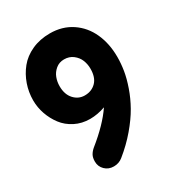

<svg xmlns="http://www.w3.org/2000/svg" viewBox="-185 -890 950 1026"><g transform="rotate(-30 289.5 -377.5)"><path d="M174.8 -125Q276.9 -207 329.1 -284.2Q281.2 -267.1 234.9 -267.1Q184.6 -267.1 142.8 -288.3Q101.1 -309.6 75 -344.2Q48.8 -378.9 34.4 -420.4Q20 -461.9 20 -504.9Q20 -555.7 36.4 -602.5Q52.7 -649.4 83.5 -687.5Q114.3 -725.6 164.1 -748.3Q213.9 -771 275.9 -771Q352.1 -771 409.4 -732.7Q466.8 -694.3 496.3 -629.2Q525.9 -564 525.9 -481.9Q525.9 -440.9 519 -398.7Q512.2 -356.4 494.4 -305.2Q476.6 -253.9 449 -205.1Q421.4 -156.2 376.2 -103Q331.1 -49.8 272.9 -2.9Q249.5 16.1 217.8 16.1Q185.5 16.1 163.8 -5.1Q142.1 -26.4 142.1 -57.1Q142.1 -81.1 150.6 -96.4Q159.2 -111.8 174.8 -125ZM272 -612.8Q241.7 -612.8 220.2 -594.7Q198.7 -576.7 189.5 -552Q180.2 -527.3 180.2 -500Q180.2 -449.2 207.3 -419.7Q234.4 -390.1 272.9 -390.1Q315.4 -390.1 342.8 -417.7Q370.1 -445.3 370.1 -499Q370.1 -527.3 360.1 -552.2Q350.1 -577.1 327.1 -595Q304.2 -612.8 272 -612.8Z"/></g></svg>

Font: BPreplay
Style: Bold
Weight: 700
Designer: Magenta/George Triantafyllakos
Foundry: Magenta/George Triantafyllakos
Version: Version 1.00